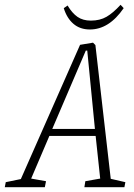

<svg xmlns="http://www.w3.org/2000/svg" viewBox="-73 -781 560 801"><path d="M450 -21 446 0H279L283 -25L345 -36L326 -214H133L57 -36L119 -25L114 0H-53L-49 -21L14 -34L261 -594L315 -603L325 -593L389 -35ZM145 -243H323L291 -570H285ZM193 -747 209 -758Q228 -726 250.5 -710.5Q273 -695 306 -695Q344 -695 371.5 -711Q399 -727 430 -761L443 -747Q382 -658 302 -658Q261 -658 233.5 -681.5Q206 -705 193 -747Z"/></svg>

Font: Grenze ExtraLight
Style: Italic
Weight: 275
Italic angle: -10°
Designer: Renata Polastri
Foundry: Omnibus-Type
Version: Version 1.002; ttfautohint (v1.8)